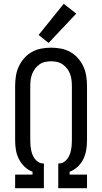

<svg xmlns="http://www.w3.org/2000/svg" viewBox="-20 -995 540 1015"><path d="M60 0H212V-131H207Q195 -131 183.5 -138Q172 -145 164 -155.5Q156 -166 151.5 -178Q147 -190 144.5 -202.5Q142 -215 141 -228Q140 -241 140 -254V-540Q140 -556 142 -572.5Q144 -589 150 -604Q156 -619 165.5 -632Q175 -645 188.5 -654.5Q202 -664 218 -667.5Q234 -671 250 -671Q266 -671 282 -667.5Q298 -664 311.5 -654.5Q325 -645 335 -632Q345 -619 350.5 -604Q356 -589 358 -572.5Q360 -556 360 -540V-254Q360 -241 359 -228Q358 -215 355.5 -202.5Q353 -190 348.5 -178Q344 -166 336 -155.5Q328 -145 317 -138Q306 -131 293 -131H288V0H440V-72H348V-87Q372 -96 391 -114Q410 -132 421 -155Q432 -178 436 -203Q440 -228 440 -254V-540Q440 -566 436 -592.5Q432 -619 421 -643Q410 -667 392.5 -687Q375 -707 352 -720Q329 -733 302.5 -738Q276 -743 250 -743Q224 -743 197.5 -738Q171 -733 148 -720Q125 -707 107.5 -687Q90 -667 79 -643Q68 -619 64 -592.5Q60 -566 60 -540V-254Q60 -228 64 -203Q68 -178 79.5 -155Q91 -132 109.5 -114Q128 -96 152 -87V-72H60ZM237 -768 383 -923 317 -975 184 -810Z"/></svg>

Font: Iosevka SS09
Style: Regular
Weight: 400
Monospace: yes
Designer: Belleve Invis
Foundry: Belleve Invis
Version: Version 5.2.1; ttfautohint (v1.8.3)